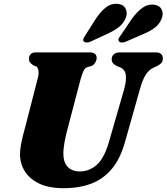

<svg xmlns="http://www.w3.org/2000/svg" viewBox="-20 -975 875 1008"><path d="M553 -233.5 632.5 -509Q645 -556.5 640 -584.2Q635 -612 608.5 -622.5L597.5 -626.5Q579 -635.5 572.5 -644Q566 -652.5 566.5 -665.5Q566.5 -680 577.5 -690Q588.5 -700 610 -700H798Q817 -700 826 -691.2Q835 -682.5 835 -668.5Q835 -651.5 825.2 -642.2Q815.5 -633 799 -625.5L789.5 -621.5Q762 -609.5 744.8 -582.2Q727.5 -555 713.5 -503L635.5 -227Q611 -141 567 -88.2Q523 -35.5 459.8 -11.2Q396.5 13 313 13Q236 13 185.2 -11.5Q134.5 -36 109.5 -77Q84.5 -118 85 -168Q85.5 -189 90.2 -215.5Q95 -242 101.8 -268.5Q108.5 -295 114.5 -316L178 -563Q184.5 -585 182 -603Q179.5 -621 170 -626.5L154.5 -632Q142 -641.5 136.8 -648.5Q131.5 -655.5 132 -668.5Q132.5 -681.5 141.5 -690.8Q150.5 -700 166 -700H449.5Q487.5 -700 487.5 -670.5Q487 -658 479.8 -645.8Q472.5 -633.5 458.5 -628L441 -623.5Q425.5 -618 418.8 -603.5Q412 -589 403.5 -560.5L339.5 -317Q325 -263.5 319 -230Q313 -196.5 312.5 -172.5Q312 -123.5 335.2 -99.2Q358.5 -75 399.5 -75Q448.5 -75 488 -109.5Q527.5 -144 553 -233.5ZM484 -878Q509 -915 536 -936.2Q563 -957.5 596 -955Q626 -953 638.2 -931.8Q650.5 -910.5 641.5 -884.5Q631.5 -856.5 608.8 -836.8Q586 -817 548 -799.5L456.5 -757Q446.5 -752 436 -751.8Q425.5 -751.5 420 -757Q415 -763.5 418 -771.5Q421 -779.5 428 -789.5ZM673.5 -878Q700 -914 728.2 -934.2Q756.5 -954.5 788.5 -950.5Q818 -946.5 828.8 -924.8Q839.5 -903 828.5 -876.5Q817.5 -849 794 -830.5Q770.5 -812 732 -796L640 -756Q629 -751.5 618.8 -751.8Q608.5 -752 604.5 -758Q599.5 -765 603.2 -773Q607 -781 614.5 -790.5Z"/></svg>

Font: Fraunces
Style: Italic
Weight: 900
Italic angle: -16°
Version: Version 1.000;[0bf87f6ff]